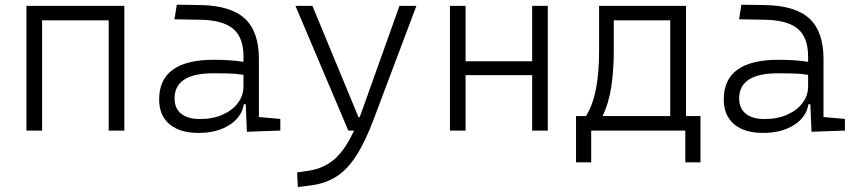

<svg xmlns="http://www.w3.org/2000/svg" viewBox="-20 -542 3556 797"><path d="M431.2 0V-457.5H154.8V0H89.8V-517.6H496.1V0Z M1004.9 4.9 1000 -109.4H992.2Q983.4 -55.2 931.6 -22.7Q879.9 9.8 804.2 9.8Q726.1 9.8 683.3 -26.6Q640.6 -63 640.6 -129.4Q640.6 -293.9 867.7 -293.9Q902.3 -293.9 933.8 -291.7Q965.3 -289.6 990.7 -285.2V-307.1Q990.7 -386.2 948.2 -422.1Q905.8 -458 814 -460L704.1 -461.9L713.9 -522.5L810.5 -521Q937.5 -519 996.1 -465.1Q1054.7 -411.1 1054.7 -297.4V-56.2L1143.6 -48.3V0ZM990.7 -231.4Q961.9 -236.3 929 -237.1Q896 -237.8 865.7 -237.8Q704.6 -237.8 704.6 -133.3Q704.6 -92.3 731.9 -70.1Q759.3 -47.9 809.6 -47.9Q863.8 -47.9 904.5 -66.2Q945.3 -84.5 968 -115.2Q990.7 -146 990.7 -182.6Z M1216.3 234.4 1213.4 173.8 1262.2 166.5Q1323.2 157.2 1367.7 119.4Q1412.1 81.5 1449.7 0H1425.8L1206.5 -517.6H1276.9L1468.3 -55.2H1472.7Q1475.6 -62.5 1478.5 -70.3L1638.2 -517.6H1708.5L1530.8 -45.9Q1495.6 47.4 1458.7 104.5Q1421.9 161.6 1377.2 190.4Q1332.5 219.2 1273.9 227.1Z M2189 0V-230H1912.6V0H1847.7V-517.6H1912.6V-287.6H2189V-517.6H2253.9V0Z M2371.1 131.8V-60.1H2412.6Q2441.4 -107.4 2454.1 -173.8Q2466.8 -240.2 2466.8 -329.1V-517.6H2827.6V-60.1H2887.7V131.8H2824.7V0H2434.1V131.8ZM2762.2 -60.1V-457.5H2527.8V-332.5Q2527.8 -247.1 2517.1 -179.4Q2506.3 -111.8 2481.4 -60.1Z M3348.6 4.9 3343.8 -109.4H3335.9Q3327.1 -55.2 3275.4 -22.7Q3223.6 9.8 3147.9 9.8Q3069.8 9.8 3027.1 -26.6Q2984.4 -63 2984.4 -129.4Q2984.4 -293.9 3211.4 -293.9Q3246.1 -293.9 3277.6 -291.7Q3309.1 -289.6 3334.5 -285.2V-307.1Q3334.5 -386.2 3292 -422.1Q3249.5 -458 3157.7 -460L3047.9 -461.9L3057.6 -522.5L3154.3 -521Q3281.2 -519 3339.8 -465.1Q3398.4 -411.1 3398.4 -297.4V-56.2L3487.3 -48.3V0ZM3334.5 -231.4Q3305.7 -236.3 3272.7 -237.1Q3239.7 -237.8 3209.5 -237.8Q3048.3 -237.8 3048.3 -133.3Q3048.3 -92.3 3075.7 -70.1Q3103 -47.9 3153.3 -47.9Q3207.5 -47.9 3248.3 -66.2Q3289.1 -84.5 3311.8 -115.2Q3334.5 -146 3334.5 -182.6Z"/></svg>

Font: Cascadia Code NF Light
Style: Regular
Weight: 300
Monospace: yes
Designer: Aaron Bell
Foundry: Saja Typeworks
Version: Version 2404.023; ttfautohint (v1.8.4)